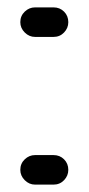

<svg xmlns="http://www.w3.org/2000/svg" viewBox="-20 -510 240 520"><path d="M35 -50Q35 -34 47 -22Q59 -10 75 -10H125Q142 -10 153.5 -22Q165 -34 165 -50Q165 -67 153.5 -78.5Q142 -90 125 -90H75Q59 -90 47 -78.5Q35 -67 35 -50ZM35 -450Q35 -434 47 -422Q59 -410 75 -410H125Q142 -410 153.5 -422Q165 -434 165 -450Q165 -467 153.5 -478.5Q142 -490 125 -490H75Q59 -490 47 -478.5Q35 -467 35 -450Z"/></svg>

Font: Matrix Sans Raster
Style: Regular
Weight: 400
Designer: Brad Neil
Version: Version 1.100